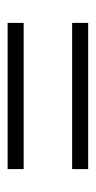

<svg xmlns="http://www.w3.org/2000/svg" viewBox="106 -558 251 503"><g transform="rotate(-90 231.5 -306.5)"><path d="M423 -243V-201H40V-243ZM423 -412V-370H40V-412Z"/></g></svg>

Font: Mukta Vaani ExtraLight
Style: Regular
Weight: 275
Designer: Noopur Datye, Girish Dalvi, Yashodeep Gholap, Pallavi Karambelkar
Foundry: Ek Type
Version: Version 2.538;PS 1.000;hotconv 16.6.51;makeotf.lib2.5.65220;